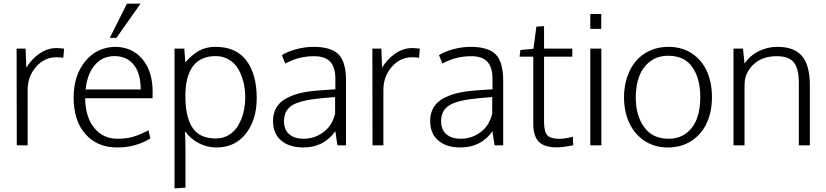

<svg xmlns="http://www.w3.org/2000/svg" viewBox="-20 -804 4568 1062"><path d="M72.8 0Q71.8 -471.2 71.8 -535.2H121.6L125.5 -429.7Q154.3 -477.5 198.7 -507.8Q243.2 -538.1 291.5 -538.1Q311.5 -538.1 334.5 -534.7L330.1 -484.4Q312.5 -487.3 293 -487.3Q225.1 -487.3 179 -433.8Q132.8 -380.4 132.8 -307.1V0Z M587.4 -594.7 682.1 -783.7H757.3L624 -594.7ZM628.4 11.7Q517.6 11.7 452.4 -62.5Q387.2 -136.7 387.2 -263.7Q387.2 -386.2 450.9 -464.4Q514.6 -542.5 615.7 -544.9Q710 -544.9 767.1 -477.5Q824.2 -410.2 824.2 -296.9Q824.2 -292.5 824 -279.1Q823.7 -265.6 823.7 -260.3H451.2Q452.1 -157.2 501 -96.9Q549.8 -36.6 629.9 -36.6Q682.1 -36.6 720.7 -48.8Q759.3 -61 801.3 -83.5L811.5 -38.1Q730.5 11.7 628.4 11.7ZM453.6 -309.1H758.3Q758.3 -398.4 719.7 -446Q681.2 -493.7 613.8 -493.7Q545.4 -493.7 503.4 -442.9Q461.4 -392.1 453.6 -309.1Z M945.3 238.3V-535.2H999.5L1004.9 -459Q1042.5 -502 1081.3 -523.4Q1120.1 -544.9 1171.9 -544.9Q1286.1 -544.9 1343 -469Q1399.9 -393.1 1399.9 -261.2Q1399.9 -141.1 1339.8 -64.7Q1279.8 11.7 1177.2 11.7Q1124.5 11.7 1077.6 -13.2Q1030.8 -38.1 1003.4 -78.6Q1005.9 -18.6 1005.9 39.6V233.9ZM1173.3 -38.1Q1214.8 -38.1 1247.1 -58.1Q1279.3 -78.1 1298.3 -111.3Q1317.4 -144.5 1326.9 -183.8Q1336.4 -223.1 1336.4 -265.6Q1336.4 -308.6 1327.1 -347.7Q1317.9 -386.7 1299.1 -420.2Q1280.3 -453.6 1247.6 -473.6Q1214.8 -493.7 1172.9 -493.7Q1127.4 -493.7 1094.5 -477.3Q1061.5 -460.9 1042.2 -430.7Q1022.9 -400.4 1014.2 -361.8Q1005.4 -323.2 1005.4 -274.9Q1005.4 -219.2 1013.7 -177.7Q1022 -136.2 1040.8 -103.8Q1059.6 -71.3 1092.8 -54.7Q1126 -38.1 1173.3 -38.1Z M1656.7 11.7Q1581.1 11.7 1535.6 -26.4Q1490.2 -64.5 1490.2 -135.3Q1490.2 -177.2 1508.3 -208.3Q1526.4 -239.3 1560.8 -258.5Q1595.2 -277.8 1639.4 -288.6Q1683.6 -299.3 1742.2 -303.7Q1804.7 -307.6 1835 -310.1V-369.6Q1835 -431.2 1806.9 -462.2Q1778.8 -493.2 1716.8 -493.2Q1631.8 -493.2 1558.1 -452.6Q1556.2 -457.5 1549.1 -473.9Q1542 -490.2 1539.1 -499Q1569.3 -518.6 1618.2 -531.7Q1667 -544.9 1713.9 -544.9Q1810.1 -544.9 1852.1 -503.7Q1894 -462.4 1894 -357.4V0H1846.7Q1844.2 -11.2 1839.6 -44.4Q1835 -77.6 1835 -78.6Q1772 11.7 1656.7 11.7ZM1658.7 -36.6Q1721.2 -36.6 1769.8 -73.5Q1818.4 -110.4 1833.5 -175.8V-267.1Q1763.2 -261.2 1762.7 -261.2Q1643.6 -250.5 1597.2 -222.2Q1550.8 -193.8 1550.8 -134.3Q1550.8 -85.4 1580.3 -61Q1609.9 -36.6 1658.7 -36.6Z M2040.5 0Q2039.6 -471.2 2039.6 -535.2H2089.4L2093.3 -429.7Q2122.1 -477.5 2166.5 -507.8Q2210.9 -538.1 2259.3 -538.1Q2279.3 -538.1 2302.2 -534.7L2297.9 -484.4Q2280.3 -487.3 2260.7 -487.3Q2192.9 -487.3 2146.7 -433.8Q2100.6 -380.4 2100.6 -307.1V0Z M2525.9 11.7Q2450.2 11.7 2404.8 -26.4Q2359.4 -64.5 2359.4 -135.3Q2359.4 -177.2 2377.4 -208.3Q2395.5 -239.3 2429.9 -258.5Q2464.4 -277.8 2508.5 -288.6Q2552.7 -299.3 2611.3 -303.7Q2673.8 -307.6 2704.1 -310.1V-369.6Q2704.1 -431.2 2676 -462.2Q2647.9 -493.2 2585.9 -493.2Q2501 -493.2 2427.2 -452.6Q2425.3 -457.5 2418.2 -473.9Q2411.1 -490.2 2408.2 -499Q2438.5 -518.6 2487.3 -531.7Q2536.1 -544.9 2583 -544.9Q2679.2 -544.9 2721.2 -503.7Q2763.2 -462.4 2763.2 -357.4V0H2715.8Q2713.4 -11.2 2708.7 -44.4Q2704.1 -77.6 2704.1 -78.6Q2641.1 11.7 2525.9 11.7ZM2527.8 -36.6Q2590.3 -36.6 2638.9 -73.5Q2687.5 -110.4 2702.6 -175.8V-267.1Q2632.3 -261.2 2631.8 -261.2Q2512.7 -250.5 2466.3 -222.2Q2419.9 -193.8 2419.9 -134.3Q2419.9 -85.4 2449.5 -61Q2479 -36.6 2527.8 -36.6Z M3059.6 11.2Q2992.2 11.2 2960.9 -19.3Q2929.7 -49.8 2929.7 -118.7V-490.7H2854L2858.4 -527.3L2930.7 -534.2L2946.8 -656.7L2989.3 -659.7V-535.2H3145.5V-490.7H2989.3V-131.3Q2989.3 -74.7 3007.8 -55.4Q3026.4 -36.1 3073.2 -36.1Q3103.5 -36.1 3148.4 -47.4L3150.9 -0.5Q3091.8 11.2 3059.6 11.2Z M3245.1 0V-535.2H3306.2V0ZM3245.1 -644.5V-726.6H3305.7V-644.5Z M3677.7 -36.6Q3736.3 -36.6 3776.6 -67.6Q3816.9 -98.6 3835.2 -149.4Q3853.5 -200.2 3853.5 -266.1Q3853.5 -369.6 3809.6 -432.6Q3765.6 -495.6 3675.8 -495.6Q3617.2 -495.6 3575.9 -464.1Q3534.7 -432.6 3515.6 -381.6Q3496.6 -330.6 3496.6 -264.6Q3496.6 -164.6 3543.2 -100.6Q3589.8 -36.6 3677.7 -36.6ZM3673.3 11.7Q3600.6 11.7 3545.2 -24.9Q3489.7 -61.5 3460.7 -124.3Q3431.6 -187 3431.6 -266.1Q3431.6 -325.7 3448.5 -376.7Q3465.3 -427.7 3496.6 -465.1Q3527.8 -502.4 3574.2 -523.7Q3620.6 -544.9 3677.2 -544.9Q3752.4 -544.9 3807.6 -508.1Q3862.8 -471.2 3890.4 -408.9Q3918 -346.7 3918 -267.1Q3918 -187 3889.6 -124.5Q3861.3 -62 3805.2 -25.1Q3749 11.7 3673.3 11.7Z M4037.1 0V-535.2H4089.8L4098.1 -452.6Q4127 -495.6 4175.5 -520.3Q4224.1 -544.9 4280.3 -544.9Q4372.6 -544.9 4416 -494.1Q4459.5 -443.4 4459.5 -332V0H4398.4V-359.4Q4396 -430.7 4368.2 -461.9Q4340.3 -493.2 4276.9 -493.2Q4204.1 -493.2 4158 -456.5Q4111.8 -419.9 4100.1 -361.8Q4098.1 -338.9 4098.1 -314V0Z"/></svg>

Font: Oxygen Light
Style: Regular
Weight: 300
Designer: vernon adams
Foundry: Vernon Adams
Version: Version Release 0.2.3 webfont; ttfautohint (v0.93.3-1d66) -l